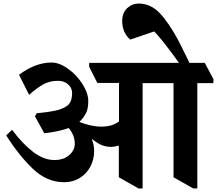

<svg xmlns="http://www.w3.org/2000/svg" viewBox="-20 -1023 1222 1081"><path d="M15 0ZM1181 -555H1091V38H1068L957 -25V-555H783V38H760L649 -25V-203H647Q624 -196 607 -196Q580 -196 556.5 -204.5Q533 -213 500 -239H497Q510 -209 510 -173Q510 -124 488 -83.5Q466 -43 427.5 -20Q389 3 341 3Q243 3 163 -74.5Q83 -152 15 -261L48 -292Q108 -212 167.5 -167Q227 -122 286 -122Q338 -122 369.5 -149.5Q401 -177 401 -214Q401 -261 367 -302Q302 -280 229 -273L177 -368L186 -385Q245 -391 286 -399Q327 -407 353 -424Q371 -435 378.5 -454Q386 -473 386 -500Q386 -527 364 -547.5Q342 -568 306 -568Q262 -568 226.5 -549.5Q191 -531 144 -489L87 -602Q180 -671 270 -671Q314 -671 363 -636Q412 -601 444.5 -549.5Q477 -498 477 -454Q477 -412 464.5 -386.5Q452 -361 427 -337Q454 -325 488 -317.5Q522 -310 548 -310Q581 -310 605 -317Q629 -324 650 -339V-556H528L482 -647V-669H1133L1182 -577ZM987 -790Q1050 -664 1070 -620H1017Q1009 -638 983.5 -674.5Q958 -711 943 -730Q885 -808 848 -846L713 -800Q668 -840 668 -905Q668 -951 696 -977Q724 -1003 761 -1003Q828 -1003 879.5 -949Q931 -895 987 -790Z"/></svg>

Font: Martel Heavy
Style: Regular
Weight: 900
Designer: Dan Reynolds
Foundry: Dan Reynolds
Version: Version 1.001; ttfautohint (v1.1) -l 5 -r 5 -G 72 -x 0 -D la